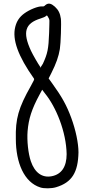

<svg xmlns="http://www.w3.org/2000/svg" viewBox="-20 -820 492 1039"><path d="M225.5 -792.3C218.6 -785.4 216.6 -784.6 206.6 -785.3C185.7 -786.6 139.9 -768.3 110.9 -746.9C85.4 -728.1 70.5 -705.9 62.6 -674.8C45.1 -606.4 77.6 -516.4 164.1 -394.3C166.5 -390.9 163.7 -384.6 146.8 -354.6C79.9 -236.3 63.1 -177.1 65.7 -68.4C65.8 61 110.6 166.7 198.1 194.3C217.8 201.1 259.6 200.6 283.3 193.2C370.1 167.3 402.4 111.8 404.7 4.8C404.7 -45.3 389.8 -116.6 365.4 -182.7C341 -249 315.1 -296 263.1 -367.9L243.2 -395.5L258.1 -424.9C283.7 -475.8 297.3 -514.2 303.9 -554.6C308.8 -584.8 312.6 -696.5 309.4 -719C305.4 -747.7 295.9 -766.7 276.9 -783.9C259 -799.7 242.8 -807.1 225.5 -792.3ZM245.8 -641.6C242.6 -554.9 237.6 -530.3 212 -474.8L197.7 -452.7V-458.2C188 -471.1 157 -524.9 147.4 -545.8C101 -646.1 115.2 -693.7 199 -719.8C212.5 -724 224.6 -729.2 227.5 -732.2C231.9 -736.7 233 -736.9 236.5 -734C251.9 -707.9 247.1 -720.9 245.8 -641.6ZM340.6 13.8C340.6 82.2 313 123.2 260.1 133.6C208.4 143.8 168 114.7 146.8 52.3C132.6 10.5 125.2 -58.9 129.3 -110.2C134.8 -177.5 152.2 -230.9 193.9 -307.8L208.3 -334.4L223.4 -314.4C283.7 -240.5 338.4 -106.6 340.6 13.8Z"/></svg>

Font: DIARIO_DE_ANDY
Style: Regular
Weight: 400
Version: Version 001.000